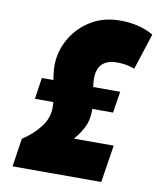

<svg xmlns="http://www.w3.org/2000/svg" viewBox="-81 -775 707 840"><g transform="rotate(10 273.0 -355.0)"><path d="M32 0 51 -126Q95 -154 127.5 -194.5Q160 -235 160 -284Q160 -295 159 -308H77L91 -403H142Q140 -418 138 -434Q136 -450 136 -466Q136 -528 167 -583.5Q198 -639 254 -674.5Q310 -710 387 -710Q470 -710 534 -674L482 -513Q461 -521 442.5 -524Q424 -527 402 -527Q361 -527 338.5 -505.5Q316 -484 316 -440Q316 -431 317 -421.5Q318 -412 319 -403H439L424 -308H332Q332 -304 332 -300Q332 -257 315.5 -225Q299 -193 275 -166H452L426 0Z"/></g></svg>

Font: Georama Semi Condensed Black
Style: Italic
Weight: 900
Width: 4
Italic angle: -9°
Designer: Jean-Baptiste Levee
Foundry: Production Type
Version: Version 1.000